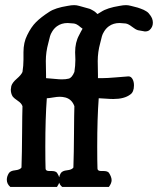

<svg xmlns="http://www.w3.org/2000/svg" viewBox="-20 -735 644 755"><path d="M237.3 -351.6Q225.6 -354.5 214.8 -354.5Q205.1 -354.5 188 -351.6Q170.9 -348.6 164.1 -348.6Q158.2 -270.5 158.2 -159.2Q158.2 -99.6 159.2 -72.3Q159.2 -62.5 173.8 -62.5H183.6Q198.2 -62.5 204.1 -55.7Q210 -46.9 212.9 -38.1Q213.9 -45.9 218.8 -53.7Q224.6 -63.5 243.7 -65.4Q262.7 -67.4 268.6 -76.2Q270.5 -132.8 271 -210.9Q271.5 -289.1 272.5 -317.4Q262.7 -344.7 237.3 -351.6ZM304.7 -622.1Q301.8 -624 296.9 -627.9Q292 -631.8 289.1 -634.3Q286.1 -636.7 281.2 -639.2Q276.4 -641.6 270.5 -642.6Q252.9 -644.5 246.1 -644.5Q221.7 -644.5 204.1 -631.8Q193.4 -624 186 -612.3Q178.7 -600.6 176.8 -592.8Q174.8 -585 169.9 -565.4Q160.2 -530.3 160.2 -495.1Q160.2 -487.3 160.6 -469.7Q161.1 -452.1 161.1 -440.4V-427.7Q175.8 -426.8 194.8 -424.8Q213.9 -422.9 222.7 -422.9Q239.3 -422.9 250 -425.8Q262.7 -428.7 272.5 -452.1Q276.4 -476.6 276.4 -500Q276.4 -505.9 275.9 -515.6Q275.4 -525.4 275.4 -529.3Q275.4 -568.4 291 -596.7Q299.8 -614.3 304.7 -622.1ZM492.2 -363.3Q468.8 -345.7 425.8 -345.7Q413.1 -345.7 394 -347.2Q375 -348.6 370.1 -348.6H368.2Q362.3 -270.5 362.3 -159.2Q362.3 -99.6 363.3 -72.3Q363.3 -62.5 377.9 -62.5H387.7Q402.3 -62.5 408.2 -55.7Q418.9 -39.1 418.9 -26.4Q418.9 -14.6 408.2 0H224.6Q215.8 -6.8 212.9 -16.6Q211.9 -12.7 204.1 0H20.5Q6.8 -11.7 6.8 -28.3Q6.8 -41 14.6 -53.7Q20.5 -63.5 39.6 -65.4Q58.6 -67.4 64.5 -76.2Q66.4 -132.8 66.9 -210.9Q67.4 -289.1 68.4 -317.4Q64.5 -329.1 50.3 -338.4Q36.1 -347.7 29.3 -356.4Q22.5 -368.2 22.5 -382.8Q22.5 -386.7 24.4 -396.5Q28.3 -410.2 45.9 -425.3Q63.5 -440.4 68.4 -452.1Q72.3 -476.6 72.3 -500V-529.3Q72.3 -568.4 86.9 -596.7Q102.5 -628.9 121.6 -647.9Q140.6 -667 173.8 -688.5Q197.3 -704.1 246.1 -711.9Q260.7 -714.8 271.5 -714.8Q281.2 -714.8 291 -711.9Q293.9 -710.9 303.2 -708.5Q312.5 -706.1 315.4 -705.1Q318.4 -704.1 326.2 -702.1Q334 -700.2 337.4 -698.2Q340.8 -696.3 346.2 -693.4Q351.6 -690.4 355.5 -687Q359.4 -683.6 363.3 -679.7L377.9 -688.5Q401.4 -704.1 450.2 -711.9Q464.8 -714.8 475.6 -714.8Q484.4 -714.8 495.1 -711.9Q498 -710.9 508.3 -708.5Q518.6 -706.1 521.5 -705.1Q524.4 -704.1 532.7 -701.2Q541 -698.2 544.9 -696.3Q548.8 -694.3 554.7 -690.9Q560.5 -687.5 564 -683.6Q567.4 -679.7 571.3 -674.3Q575.2 -668.9 578.1 -662.1Q581.1 -654.3 581.1 -645.5Q581.1 -627.9 567.4 -616.2Q560.5 -611.3 549.8 -611.3Q546.9 -611.3 522.5 -616.2Q512.7 -619.1 499 -629.9Q485.4 -640.6 474.6 -642.6Q457 -644.5 450.2 -644.5Q425.8 -644.5 408.2 -631.8Q397.5 -624 390.1 -612.3Q382.8 -600.6 380.9 -592.8Q378.9 -585 374 -565.4Q364.3 -530.3 364.3 -495.1Q364.3 -487.3 364.7 -469.7Q365.2 -452.1 365.2 -440.4V-427.7H380.9Q401.4 -427.7 435.5 -430.7Q469.7 -433.6 484.4 -434.6H485.4Q495.1 -434.6 501 -424.3Q506.8 -414.1 506.8 -399.4Q506.8 -373 492.2 -363.3Z"/></svg>

Font: LPEducational
Style: Medium
Weight: 500
Designer: Based on Essays1743, by John Stracke, which says:

Based on the typeface in a 1743 English translation of the essays of 
Version: Version 001.204